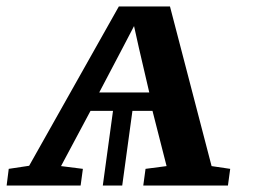

<svg xmlns="http://www.w3.org/2000/svg" viewBox="-38 -573 781 593"><path d="M-17.5 0 -11 -51.5 52 -61 329 -553H487L615.5 -60L673 -51.5L666 0H404.5L411.5 -51.5L476.5 -60L433 -230.5H371L339.5 0H279.5L311 -230.5H241.5L150.5 -60L218 -51.5L211 0ZM268.5 -287.5H423L391 -425L376 -492.5L340.5 -424.5Z"/></svg>

Font: Merriweather 24pt SemiBold
Style: Italic
Weight: 600
Italic angle: -7.8°
Version: Version 2.101